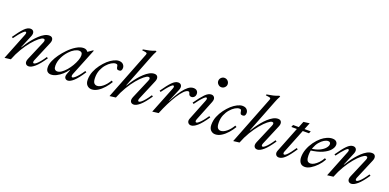

<svg xmlns="http://www.w3.org/2000/svg" viewBox="-4 -1538 4815 2374"><g transform="rotate(20 2403.5 -351.0)"><path d="M32 10 172 -342Q181 -364 178 -373.5Q175 -383 167 -383Q156 -383 135.5 -363Q115 -343 91 -313.5Q67 -284 46 -254L29 -264Q90 -353 132 -396Q174 -439 212 -439Q243 -439 255 -416Q267 -393 252 -356L180 -184H184Q200 -210 222.5 -243.5Q245 -277 273.5 -311Q302 -345 333 -374Q364 -403 396.5 -421Q429 -439 461 -439Q494 -439 505 -415Q516 -391 501 -355L388 -87Q381 -68 384 -58.5Q387 -49 397 -49Q408 -49 428 -65.5Q448 -82 472 -111.5Q496 -141 521 -179L538 -168Q474 -73 427 -33Q380 7 347 7Q317 7 305 -15.5Q293 -38 309 -77L418 -333Q427 -354 423.5 -366Q420 -378 404 -378Q385 -378 348 -348.5Q311 -319 267.5 -267Q224 -215 183 -146.5Q142 -78 112 0Z M640 8Q612 8 593 -9Q574 -26 574 -68Q574 -107 593.5 -151.5Q613 -196 645.5 -241.5Q678 -287 718 -328Q765 -377 816.5 -408Q868 -439 911 -439Q933 -439 946.5 -431Q960 -423 968 -411H971L1029 -451H1040L895 -91Q887 -70 890.5 -59.5Q894 -49 902 -49Q913 -49 933 -65.5Q953 -82 977.5 -111.5Q1002 -141 1027 -179L1044 -168Q982 -73 937.5 -33Q893 7 861 7Q836 7 824 -12.5Q812 -32 825 -68L846 -124H840Q817 -90 783.5 -60Q750 -30 712.5 -11Q675 8 640 8ZM701 -55Q727 -55 756 -75Q785 -95 813.5 -128Q842 -161 865 -200Q888 -239 901.5 -276Q915 -313 915 -341Q915 -365 904 -377Q893 -389 870 -389Q845 -389 811.5 -371Q778 -353 747 -319Q707 -277 681.5 -223Q656 -169 656 -114Q656 -82 668.5 -68.5Q681 -55 701 -55Z M1175 8Q1140 8 1115.5 -16.5Q1091 -41 1091 -88Q1091 -146 1112 -197.5Q1133 -249 1166 -293Q1199 -337 1235 -370Q1271 -402 1308 -420.5Q1345 -439 1375 -439Q1413 -439 1432.5 -419Q1452 -399 1452 -372Q1452 -351 1443 -339Q1434 -327 1415 -327Q1393 -327 1387 -337.5Q1381 -348 1379 -362Q1378 -375 1373 -384.5Q1368 -394 1350 -394Q1325 -394 1294 -375.5Q1263 -357 1234 -323.5Q1205 -290 1186.5 -245.5Q1168 -201 1168 -148Q1168 -94 1183.5 -75Q1199 -56 1224 -56Q1258 -56 1298.5 -88Q1339 -120 1374 -179L1393 -167Q1368 -124 1332.5 -83.5Q1297 -43 1256 -17.5Q1215 8 1175 8Z M1414 10 1662 -624Q1668 -640 1661.5 -646.5Q1655 -653 1636 -655L1600 -660L1604 -673Q1649 -680 1686 -688.5Q1723 -697 1759 -712L1772 -706Q1760 -686 1750 -663.5Q1740 -641 1732 -620L1562 -184H1566Q1581 -210 1604 -243.5Q1627 -277 1655 -311Q1683 -345 1714.5 -374Q1746 -403 1778.5 -421Q1811 -439 1843 -439Q1876 -439 1887 -415Q1898 -391 1883 -355L1770 -87Q1763 -68 1766 -58.5Q1769 -49 1779 -49Q1790 -49 1810 -65.5Q1830 -82 1854 -111.5Q1878 -141 1903 -179L1920 -168Q1856 -73 1809 -33Q1762 7 1729 7Q1699 7 1687 -15.5Q1675 -38 1691 -77L1800 -333Q1809 -354 1805.5 -366Q1802 -378 1786 -378Q1767 -378 1730 -348.5Q1693 -319 1649.5 -267Q1606 -215 1565 -146.5Q1524 -78 1494 0Z M1976 10 2116 -342Q2125 -364 2122 -373.5Q2119 -383 2111 -383Q2100 -383 2079.5 -363Q2059 -343 2035 -313.5Q2011 -284 1990 -254L1973 -264Q2034 -353 2076 -396Q2118 -439 2156 -439Q2187 -439 2199 -416Q2211 -393 2196 -356L2124 -184H2126Q2144 -216 2168.5 -259.5Q2193 -303 2223.5 -344Q2254 -385 2287.5 -412Q2321 -439 2358 -439Q2387 -439 2403 -423.5Q2419 -408 2419 -384Q2419 -357 2403.5 -341.5Q2388 -326 2368 -326Q2353 -326 2344 -333.5Q2335 -341 2332 -352Q2329 -365 2324 -372Q2319 -379 2310 -379Q2286 -379 2254 -347Q2222 -315 2187.5 -261Q2153 -207 2119.5 -139.5Q2086 -72 2057 0Z M2484 7Q2456 7 2442.5 -13.5Q2429 -34 2440 -64L2550 -341Q2559 -365 2556 -374Q2553 -383 2545 -383Q2534 -383 2513.5 -363Q2493 -343 2469 -313.5Q2445 -284 2424 -254L2407 -265Q2469 -353 2511 -396Q2553 -439 2592 -439Q2620 -439 2633.5 -417Q2647 -395 2632 -356L2526 -91Q2517 -69 2521.5 -59Q2526 -49 2533 -49Q2544 -49 2564 -65.5Q2584 -82 2608.5 -111.5Q2633 -141 2658 -179L2675 -168Q2611 -73 2564 -33Q2517 7 2484 7ZM2674 -565Q2650 -565 2631.5 -583.5Q2613 -602 2613 -626Q2613 -652 2631.5 -670Q2650 -688 2674 -688Q2700 -688 2718.5 -670Q2737 -652 2737 -625Q2737 -602 2718.5 -583.5Q2700 -565 2674 -565Z M2802 8Q2767 8 2742.5 -16.5Q2718 -41 2718 -88Q2718 -146 2739 -197.5Q2760 -249 2793 -293Q2826 -337 2862 -370Q2898 -402 2935 -420.5Q2972 -439 3002 -439Q3040 -439 3059.5 -419Q3079 -399 3079 -372Q3079 -351 3070 -339Q3061 -327 3042 -327Q3020 -327 3014 -337.5Q3008 -348 3006 -362Q3005 -375 3000 -384.5Q2995 -394 2977 -394Q2952 -394 2921 -375.5Q2890 -357 2861 -323.5Q2832 -290 2813.5 -245.5Q2795 -201 2795 -148Q2795 -94 2810.5 -75Q2826 -56 2851 -56Q2885 -56 2925.5 -88Q2966 -120 3001 -179L3020 -167Q2995 -124 2959.5 -83.5Q2924 -43 2883 -17.5Q2842 8 2802 8Z M3041 10 3289 -624Q3295 -640 3288.5 -646.5Q3282 -653 3263 -655L3227 -660L3231 -673Q3276 -680 3313 -688.5Q3350 -697 3386 -712L3399 -706Q3387 -686 3377 -663.5Q3367 -641 3359 -620L3189 -184H3193Q3208 -210 3231 -243.5Q3254 -277 3282 -311Q3310 -345 3341.5 -374Q3373 -403 3405.5 -421Q3438 -439 3470 -439Q3503 -439 3514 -415Q3525 -391 3510 -355L3397 -87Q3390 -68 3393 -58.5Q3396 -49 3406 -49Q3417 -49 3437 -65.5Q3457 -82 3481 -111.5Q3505 -141 3530 -179L3547 -168Q3483 -73 3436 -33Q3389 7 3356 7Q3326 7 3314 -15.5Q3302 -38 3318 -77L3427 -333Q3436 -354 3432.5 -366Q3429 -378 3413 -378Q3394 -378 3357 -348.5Q3320 -319 3276.5 -267Q3233 -215 3192 -146.5Q3151 -78 3121 0Z M3640 8Q3611 8 3598.5 -13.5Q3586 -35 3598 -66L3730 -400H3657L3669 -430H3744L3776 -510L3855 -520L3819 -431H3901L3889 -401H3807L3681 -85Q3674 -66 3678 -57Q3682 -48 3691 -48Q3702 -48 3720.5 -65Q3739 -82 3762 -112Q3785 -142 3809 -178L3826 -167Q3763 -72 3720.5 -32Q3678 8 3640 8Z M3981 8Q3938 8 3918 -21Q3898 -50 3898 -93Q3898 -146 3918 -199Q3938 -252 3972 -299.5Q4006 -347 4047 -381Q4079 -407 4115 -423Q4151 -439 4186 -439Q4220 -439 4237 -422.5Q4254 -406 4254 -381Q4254 -348 4224.5 -312Q4195 -276 4131.5 -247Q4068 -218 3965 -206L3968 -231Q4040 -237 4086.5 -260Q4133 -283 4155.5 -311Q4178 -339 4178 -361Q4178 -392 4145 -392Q4122 -392 4093.5 -375Q4065 -358 4038 -326Q4011 -294 3993.5 -248Q3976 -202 3976 -143Q3976 -103 3987.5 -79.5Q3999 -56 4033 -56Q4054 -56 4080 -71Q4106 -86 4132.5 -113.5Q4159 -141 4180 -179L4199 -168Q4173 -120 4135 -80.5Q4097 -41 4056.5 -16.5Q4016 8 3981 8Z M4277 10 4417 -342Q4426 -364 4423 -373.5Q4420 -383 4412 -383Q4401 -383 4380.5 -363Q4360 -343 4336 -313.5Q4312 -284 4291 -254L4274 -264Q4335 -353 4377 -396Q4419 -439 4457 -439Q4488 -439 4500 -416Q4512 -393 4497 -356L4425 -184H4429Q4445 -210 4467.5 -243.5Q4490 -277 4518.5 -311Q4547 -345 4578 -374Q4609 -403 4641.5 -421Q4674 -439 4706 -439Q4739 -439 4750 -415Q4761 -391 4746 -355L4633 -87Q4626 -68 4629 -58.5Q4632 -49 4642 -49Q4653 -49 4673 -65.5Q4693 -82 4717 -111.5Q4741 -141 4766 -179L4783 -168Q4719 -73 4672 -33Q4625 7 4592 7Q4562 7 4550 -15.5Q4538 -38 4554 -77L4663 -333Q4672 -354 4668.5 -366Q4665 -378 4649 -378Q4630 -378 4593 -348.5Q4556 -319 4512.5 -267Q4469 -215 4428 -146.5Q4387 -78 4357 0Z"/></g></svg>

Font: Ibarra Real Nova Medium
Style: Italic
Weight: 500
Italic angle: -22°
Designer: Jose Maria Ribagorda & Octavio Pardo
Foundry: Octavio Pardo
Version: Version 2.000